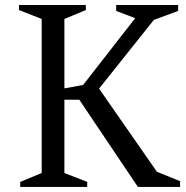

<svg xmlns="http://www.w3.org/2000/svg" viewBox="-20 -740 738 760"><path d="M685.1 -720.2V-696.8L588.9 -661.1L372.1 -389.2L601.1 -60.1L692.9 -22.9V0H525.9L293.9 -345.2H234.9V-55.2L325.2 -20V0H60.1V-20L145 -55.2V-665L55.2 -700.2V-720.2H319.8V-700.2L234.9 -665V-390.1L309.1 -403.8L515.1 -668L439.9 -696.8V-720.2Z"/></svg>

Font: Amethysta
Style: Regular
Weight: 400
Designer: Konstantin Vinogradov, Alexei Vanyashin
Foundry: Cyreal (www.cyreal.org)
Version: Version 1.003